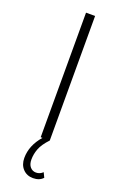

<svg xmlns="http://www.w3.org/2000/svg" viewBox="-174 -748 642 1014"><g transform="rotate(20 147.5 -241.5)"><path d="M122 -700H173V0Q139 36 127.5 66.5Q116 97 116 127Q116 154 129 169Q142 184 162 184Q184 184 200 168L213 195Q193 217 157 217Q122 217 100 193.5Q78 170 78 132Q78 62 132 0H122Z"/></g></svg>

Font: Goldbeck Next Light
Style: Regular
Weight: 300
Designer: Julieta Ulanovsky
Foundry: Julieta Ulanovsky
Version: Version 7.200